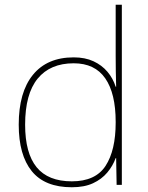

<svg xmlns="http://www.w3.org/2000/svg" viewBox="-20 -780 623 810"><path d="M283 10Q169 10 114 -58Q59 -126 59 -254Q59 -391 119 -464.5Q179 -538 291 -538Q339 -538 374.5 -521.5Q410 -505 433.5 -477Q457 -449 468 -414H470Q469 -448 468.5 -480Q468 -512 468 -543V-760H494V0H472L470 -113H468Q456 -80 432.5 -52Q409 -24 372.5 -7Q336 10 283 10ZM283 -15Q383 -15 425.5 -80.5Q468 -146 468 -263V-266Q468 -386 424 -449.5Q380 -513 291 -513Q192 -513 139 -448.5Q86 -384 86 -254Q86 -134 134.5 -74.5Q183 -15 283 -15Z"/></svg>

Font: Noto Sans Khmer Thin
Style: Regular
Weight: 250
Version: Version 2.003